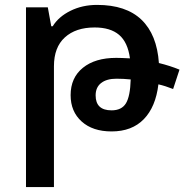

<svg xmlns="http://www.w3.org/2000/svg" viewBox="-20 -526 752 783"><path d="M686 -163Q653 -176 626 -182Q615 -90 566.5 -40Q518 10 435 10Q358 10 313 -30.5Q268 -71 268 -138Q268 -209 318 -249.5Q368 -290 454 -290Q472 -290 510 -288Q501 -354 465.5 -384Q430 -414 366 -414Q289 -414 244.5 -373.5Q200 -333 200 -256V237H86V-496H175L189 -419H195Q219 -458 267.5 -482Q316 -506 376 -506Q494 -506 557 -445.5Q620 -385 628 -269Q673 -258 712 -242ZM513 -202Q483 -205 455 -205Q415 -205 392.5 -187.5Q370 -170 370 -137Q370 -76 435 -76Q476 -76 493.5 -104.5Q511 -133 513 -202Z"/></svg>

Font: Noto Sans Armenian Medium
Style: Regular
Weight: 500
Designer: Monotype Design team
Foundry: Monotype Imaging Inc.
Version: Version 1.000